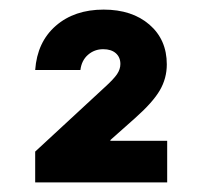

<svg xmlns="http://www.w3.org/2000/svg" viewBox="-20 -880 423 400"><path d="M53.3 -500V-564.2L198.3 -698.3Q216.7 -715 223.8 -725.4Q230.8 -735.8 230.8 -746.7Q230.8 -760.8 221.2 -769.2Q211.7 -777.5 195 -777.5Q176.7 -777.5 163.3 -765.8Q150 -754.2 147.5 -734.2H53.3Q57.5 -792.5 96.2 -826.2Q135 -860 195.8 -860Q255 -860 291.2 -828.8Q327.5 -797.5 327.5 -745.8Q327.5 -716.7 312.9 -691.7Q298.3 -666.7 261.7 -634.2L210 -588.3V-586.7H328.3V-500Z"/></svg>

Font: Funnel Sans ExtraBold
Style: Regular
Weight: 800
Version: Version 1.000; Beta; Release 5; Build 24; ttfautohint (v1.8.